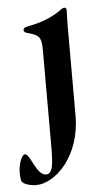

<svg xmlns="http://www.w3.org/2000/svg" viewBox="-68 -488 406 730"><g transform="rotate(-5 135.0 -122.5)"><path d="M40.5 208.8C113.3 208.8 212.4 114 212.4 -40.8V-387.8C212.4 -408.4 213.8 -429.3 213.8 -443.5C213.8 -450.6 210.6 -453.8 205.6 -453.8C201.7 -453.8 198.2 -452.4 193.5 -448.9C166.2 -428.3 125.7 -407.3 66.4 -396.3C51.8 -393.8 44 -391 44 -382.1C44 -375.4 49 -372.5 58.9 -370C104.4 -358.3 110.4 -346.2 110.4 -299.7V58.9C110.4 131 108.7 171.9 81.3 171.9C45.1 171.9 27.7 88.4 8.2 88.4C-5.3 88.4 -18.1 125.7 -18.1 158.7C-18.1 165.5 -17.4 183.9 -13.1 190.7C-7.8 200.6 18.8 208.8 40.5 208.8Z"/></g></svg>

Font: Margiela Serif Medium
Style: Regular
Weight: 500
Designer: Andreas Faust, Stefan Endress
Version: Version 1.002;FEAKit 1.0